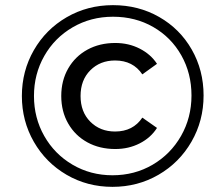

<svg xmlns="http://www.w3.org/2000/svg" viewBox="-20 -723 842 746"><path d="M65 -350Q65 -447 111.5 -528Q158 -609 239 -656Q320 -703 419 -703Q518 -703 598.5 -657Q679 -611 725 -530.5Q771 -450 771 -352Q771 -254 724 -172.5Q677 -91 596 -44Q515 3 417 3Q319 3 238.5 -44Q158 -91 111.5 -172Q65 -253 65 -350ZM724 -352Q724 -438 684.5 -508Q645 -578 575.5 -618Q506 -658 419 -658Q333 -658 262.5 -617Q192 -576 152 -505.5Q112 -435 112 -350Q112 -265 152 -194.5Q192 -124 262 -83Q332 -42 417 -42Q503 -42 573 -83Q643 -124 683.5 -195Q724 -266 724 -352ZM218 -350Q218 -410 245 -457Q272 -504 319.5 -530Q367 -556 428 -556Q480 -556 523 -534Q566 -512 590 -475L533 -434Q497 -488 427 -488Q369 -488 331 -450Q293 -412 293 -350Q293 -288 331 -250Q369 -212 427 -212Q497 -212 533 -266L590 -226Q566 -188 523 -166Q480 -144 428 -144Q367 -144 319.5 -170Q272 -196 245 -243Q218 -290 218 -350Z"/></svg>

Font: Idrija
Style: Italic
Weight: 500
Italic angle: -11.3°
Designer: Julieta Ulanovsky
Foundry: Julieta Ulanovsky
Version: Version 7.200